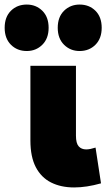

<svg xmlns="http://www.w3.org/2000/svg" viewBox="-76 -809 477 843"><path d="M249.5 14Q191.5 14 148.2 -7.8Q105 -29.5 81.2 -75Q57.5 -120.5 57.5 -192V-520H257.5V-213Q257.5 -180 269.5 -166.5Q281.5 -153 302.5 -153Q311.5 -153 322 -155.2Q332.5 -157.5 343.5 -161L367.5 -4Q335.5 5 306 9.5Q276.5 14 249.5 14ZM41.5 -585Q-0.5 -585 -28 -612.5Q-55.5 -640 -55.5 -687Q-55.5 -734.5 -28 -761.8Q-0.5 -789 41.5 -789Q82 -789 109.8 -761.8Q137.5 -734.5 137.5 -687Q137.5 -640 109.8 -612.5Q82 -585 41.5 -585ZM273.5 -585Q233 -585 205.2 -612.5Q177.5 -640 177.5 -687Q177.5 -734.5 205.2 -761.8Q233 -789 273.5 -789Q315.5 -789 343 -761.8Q370.5 -734.5 370.5 -687Q370.5 -640 343 -612.5Q315.5 -585 273.5 -585Z"/></svg>

Font: Geologica Roman Black
Style: Regular
Weight: 900
Designer: Sindre Bremnes, Frode Helland
Foundry: Monokrom Skriftforlag AS
Version: Version 1.010;gftools[0.9.28]